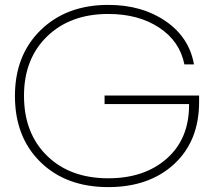

<svg xmlns="http://www.w3.org/2000/svg" viewBox="-20 -756 875 784"><path d="M422 8Q250 8 145.5 -94Q41 -196 41 -364Q41 -531 146.5 -633.5Q252 -736 422 -736Q560 -736 656.5 -669.5Q753 -603 772 -493H733Q714 -588 629.5 -643.5Q545 -699 422 -699Q267 -699 172.5 -607.5Q78 -516 78 -365Q78 -212 172 -120Q266 -28 422 -28Q570 -28 661 -108.5Q752 -189 752 -327V-331H407V-366H793V-340Q793 -180 691 -86Q589 8 422 8Z"/></svg>

Font: Mona Sans Expanded ExtraLight
Style: Regular
Weight: 200
Width: 7
Designer: Deni Anggara
Foundry: GitHub
Version: Version 1.001;gftools[0.9.33]